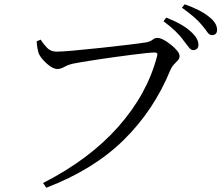

<svg xmlns="http://www.w3.org/2000/svg" viewBox="-20 -832 1040 896"><path d="M881 -598Q871 -598 860.5 -612Q850 -626 835 -645Q807 -685 743 -733L756 -750Q834 -719 871 -684Q906 -653 906 -623Q906 -599 881 -598ZM970 -668Q957 -668 947.5 -682Q938 -696 922 -715Q894 -750 829 -796L842 -812Q918 -785 955 -754Q993 -725 993 -693Q993 -669 970 -668ZM170 -647Q182 -627 199.5 -609Q217 -591 244 -591Q286 -591 449.5 -608.5Q613 -626 666 -635Q685 -640 693.5 -647.5Q702 -655 715 -655Q738 -655 778 -623Q818 -591 818 -570Q818 -559 810 -550.5Q802 -542 792 -531.5Q782 -521 775 -505Q698 -317 557 -178.5Q416 -40 196 44L181 22Q397 -88 532 -240.5Q667 -393 713 -570Q716 -581 712.5 -584Q709 -587 701 -587Q679 -587 596.5 -576.5Q514 -566 431.5 -553.5Q349 -541 316 -534Q296 -529 279.5 -519.5Q263 -510 248 -510Q226 -510 198 -535.5Q170 -561 161 -582Q154 -601 151 -639Z"/></svg>

Font: Han-Nom Khai
Style: Regular
Weight: 400
Version: Version 1.200;June 22, 2023;FontCreator 14.0.0.2814 64-bit